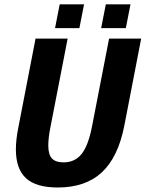

<svg xmlns="http://www.w3.org/2000/svg" viewBox="-20 -832 654 862"><path d="M239.3 9.8Q142.1 9.8 96.7 -32Q51.3 -73.7 51.3 -161.1Q51.3 -204.1 62 -257.8L139.6 -658.7H283.7L206.1 -259.3Q196.8 -212.9 196.8 -179.2Q196.8 -137.7 213.4 -120.4Q230 -103 265.1 -103Q315.4 -103 345.7 -139.9Q376 -176.8 393.1 -264.2L469.7 -658.7H613.8L537.6 -265.1Q509.8 -125.5 436.8 -57.9Q363.8 9.8 239.3 9.8ZM434.1 -705.6 455.1 -812.5H565.9L544.9 -705.6ZM227.1 -705.6 248 -812.5H357.4L336.4 -705.6Z"/></svg>

Font: Cousine
Style: Bold Italic
Weight: 700
Italic angle: -12°
Monospace: yes
Designer: Steve Matteson
Foundry: Ascender Corporation
Version: Version 1.20